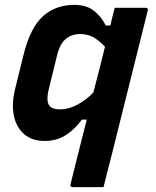

<svg xmlns="http://www.w3.org/2000/svg" viewBox="-20 -570 640 790"><path d="M452 -538H580Q584 -538 587 -535Q590 -532 588 -527Q551 -380 515 -234.5Q479 -89 442 58Q432 95 423.5 130Q415 165 406 200H278Q273 200 271 196.5Q269 193 270 189Q286 124 303 56.5Q320 -11 337 -78H317Q289 -39 251.5 -14.5Q214 10 163 10Q112 10 79.5 -18Q47 -46 37 -94Q27 -142 42 -203L76 -341Q104 -456 156.5 -503Q209 -550 286 -550Q337 -550 368 -524.5Q399 -499 415 -465H434Q442 -500 452 -538ZM186 -132Q198 -120 227 -120Q262 -120 297 -138.5Q332 -157 364 -189Q377 -238 389 -285.5Q401 -333 412 -378Q384 -407 360.5 -418.5Q337 -430 310 -430Q275 -430 250.5 -409.5Q226 -389 215 -343L179 -196Q169 -148 186 -132Z"/></svg>

Font: Recursive Mn Lnr St
Style: Bold Italic
Weight: 700
Italic angle: -15°
Monospace: yes
Version: Version 1.079;hotconv 1.0.112;makeotfexe 2.5.65598; ttfautoh